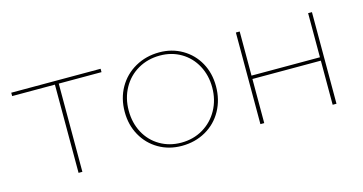

<svg xmlns="http://www.w3.org/2000/svg" viewBox="-53 -616 1560 824"><g transform="rotate(-15 727.0 -203.5)"><path d="M421 -392H231V0H214V-392H24V-407H421Z M473 -201Q473 -261 500 -308.5Q527 -356 575 -383Q623 -410 682 -410Q738 -410 783.5 -383.5Q829 -357 854.5 -311Q880 -265 880 -207Q880 -147 853.5 -99Q827 -51 779.5 -24Q732 3 673 3Q616 3 570.5 -23.5Q525 -50 499 -96.5Q473 -143 473 -201ZM863 -206Q863 -260 839.5 -303.5Q816 -347 774.5 -371.5Q733 -396 681 -396Q627 -396 583.5 -371Q540 -346 515.5 -301.5Q491 -257 491 -202Q491 -147 514.5 -103.5Q538 -60 580 -35.5Q622 -11 674 -11Q728 -11 771 -36.5Q814 -62 838.5 -106.5Q863 -151 863 -206Z M1360 -407V0H1343V-196H1039V0H1022V-407H1039V-211H1343V-407Z"/></g></svg>

Font: Ysabeau Thin
Style: Regular
Weight: 200
Designer: Christian Thalmann (Catharsis Fonts)
Version: Version 0.003